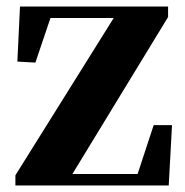

<svg xmlns="http://www.w3.org/2000/svg" viewBox="-20 -566 566 586"><path d="M27 0H495L505 -184H449L400 -35H201L493 -514V-546H41L33 -378L88 -375L134 -511H327L27 -31Z"/></svg>

Font: GenKiMin2 TW H
Style: Regular
Weight: 900
Version: Version 2.100;PS 2.1;hotconv 16.6.51;makeotf.lib2.5.65220 DE